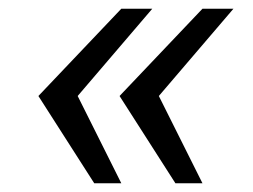

<svg xmlns="http://www.w3.org/2000/svg" viewBox="-20 -546 580 440"><path d="M196 -126 68 -326 258 -526H329L158 -326L258 -126ZM382 -126 254 -326 444 -526H515L344 -326L444 -126Z"/></svg>

Font: Archivo SemiBold Light
Style: Italic
Weight: 300
Italic angle: -10°
Version: Version 2.001